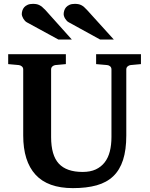

<svg xmlns="http://www.w3.org/2000/svg" viewBox="-20 -949 769 985"><path d="M649.9 -615.2Q641.6 -614.3 634.8 -608.4Q627.9 -602.5 627.9 -592.8V-253.9Q627.9 -180.2 611.3 -128.7Q594.7 -77.1 561 -44.9Q527.3 -12.7 475.8 1.7Q424.3 16.1 354 16.1Q225.1 16.1 162.1 -53Q99.1 -122.1 99.1 -253.9V-592.8Q99.1 -602.5 92 -608.4Q85 -614.3 76.2 -615.2L22 -620.1V-670.9H317.9V-620.1L264.2 -615.2Q255.9 -614.3 249 -608.4Q242.2 -602.5 242.2 -592.8V-246.1Q242.2 -152.3 281.7 -109.6Q321.3 -66.9 403.8 -66.9Q443.4 -66.9 471.2 -79.8Q499 -92.8 517.1 -116.2Q535.2 -139.6 543.5 -172.6Q551.8 -205.6 551.8 -246.1V-592.8Q551.8 -602.5 545.4 -608.4Q539.1 -614.3 529.8 -615.2L473.1 -620.1V-670.9H703.1V-620.1ZM279.8 -746.1 117.7 -834.5Q112.3 -837.4 107.7 -842.5Q103 -847.7 99.6 -853.5Q96.2 -859.4 94 -865.5Q91.8 -871.6 91.8 -876.5Q91.8 -885.3 94.7 -894.8Q97.7 -904.3 104.2 -911.9Q110.8 -919.4 121.8 -924.3Q132.8 -929.2 148.9 -929.2Q159.2 -929.2 167 -927.7Q174.8 -926.3 182.1 -922.6Q189.5 -918.9 196.8 -912.8Q204.1 -906.7 212.9 -897.5L348.6 -746.1ZM493.7 -746.1 333 -834.5Q327.1 -837.4 322.5 -842.5Q317.9 -847.7 314.2 -853.5Q310.5 -859.4 308.6 -865.5Q306.6 -871.6 306.6 -876.5Q306.6 -885.3 309.6 -894.8Q312.5 -904.3 319.1 -911.9Q325.7 -919.4 336.7 -924.3Q347.7 -929.2 363.8 -929.2Q374 -929.2 381.8 -927.7Q389.6 -926.3 397 -922.6Q404.3 -918.9 411.4 -912.8Q418.5 -906.7 426.8 -897.5L564 -746.1Z"/></svg>

Font: Charis SIL Eur
Style: Bold
Weight: 700
Foundry: SIL International
Version: Version 5.000